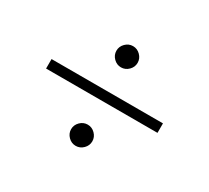

<svg xmlns="http://www.w3.org/2000/svg" viewBox="-111 -809 972 894"><g transform="rotate(30 375.0 -362.0)"><path d="M432 -151Q432 -128 415 -111Q398 -94 375 -94Q352 -94 335 -111Q318 -128 318 -151Q318 -174 335 -191Q352 -208 375 -208Q398 -208 415 -191Q432 -174 432 -151ZM675 -337H76V-388H675ZM432 -573Q432 -550 415 -533Q398 -516 375 -516Q352 -516 335 -533Q318 -550 318 -573Q318 -596 335 -613Q352 -630 375 -630Q398 -630 415 -613Q432 -596 432 -573Z"/></g></svg>

Font: Kaisei Tokumin Medium
Style: Regular
Weight: 500
Designer: Font-Kai, 金井和夫
Foundry: KAZUO KANAI
Version: Version 5.003